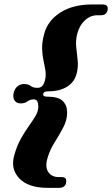

<svg xmlns="http://www.w3.org/2000/svg" viewBox="-20 -748 515 882"><path d="M178.5 -316Q176.5 -304 196 -304Q248.5 -304 268.5 -283.8Q288.5 -263.5 288.5 -232Q288.5 -196 270.2 -161.8Q252 -127.5 230.8 -93.8Q209.5 -60 199.5 -26Q185.5 17.5 201.2 41.5Q217 65.5 249.5 65.5H264Q289 65.5 283.5 92.5Q278.5 115 251 115H199Q109.5 115 68 70.8Q26.5 26.5 46.5 -38.5Q58.5 -80.5 76.8 -112.5Q95 -144.5 113.2 -170Q131.5 -195.5 143.8 -216.5Q156 -237.5 156 -257.5Q156 -273 151.5 -282.2Q147 -291.5 135 -291.5Q118 -291.5 106 -282.2Q94 -273 75.5 -273Q55 -273 46.5 -287Q38 -301 43 -322Q47.5 -341 60.5 -351.5Q73.5 -362 89.5 -362Q110.5 -362 121 -353.2Q131.5 -344.5 152 -344.5Q166.5 -344.5 174.5 -353.5Q182.5 -362.5 186.5 -379Q192 -401 188.8 -422.8Q185.5 -444.5 180 -469Q174.5 -493.5 173.5 -523.5Q172.5 -553.5 183 -592.5Q199 -653 257 -690.2Q315 -727.5 402.5 -727.5H451Q480 -727.5 474 -701Q469 -678 443.5 -678H427.5Q395.5 -678 370.2 -654.8Q345 -631.5 335 -593.5Q327 -562.5 330.2 -532Q333.5 -501.5 336.8 -471Q340 -440.5 332 -409.5Q322 -371 288.2 -349.8Q254.5 -328.5 202 -328.5Q189.5 -328.5 184.2 -325Q179 -321.5 178.5 -316Z"/></svg>

Font: Fraunces 144pt Soft Black
Style: Italic
Weight: 900
Italic angle: -16°
Version: Version 1.000;[b76b70a41]